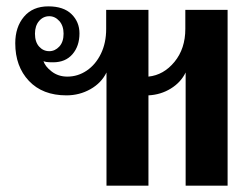

<svg xmlns="http://www.w3.org/2000/svg" viewBox="-20 -584 794 604"><path d="M696 -553V0H564V-356Q549 -325 517.5 -305.5Q486 -286 447 -284V0H315V-356Q299 -323 264.5 -303.5Q230 -284 189 -284Q114 -284 71 -329.5Q28 -375 28 -448Q28 -499 55.5 -531.5Q83 -564 132 -564Q180 -564 205 -539.5Q230 -515 230 -479Q230 -439 208 -413.5Q186 -388 147 -388Q121 -388 117 -392Q121 -376 142 -359.5Q163 -343 192 -343Q225 -343 253 -362Q281 -381 297.5 -415Q314 -449 314 -493V-553H447V-343Q495 -348 529 -389.5Q563 -431 563 -493V-553ZM135 -423Q153 -423 166.5 -437.5Q180 -452 180 -478Q180 -503 166.5 -518Q153 -533 135 -533Q116 -533 103 -518Q90 -503 90 -478Q90 -452 103 -437.5Q116 -423 135 -423Z"/></svg>

Font: Trirong SemiBold
Style: Regular
Weight: 600
Designer: Katatrad Team
Foundry: CadsonDemak
Version: Version 1.000